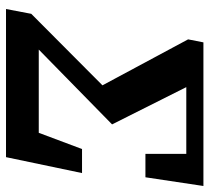

<svg xmlns="http://www.w3.org/2000/svg" viewBox="-49 -648 697 639"><g transform="rotate(90 299.5 -328.5)"><path d="M503 0H10L26 -84L264 -321L111 -606L121 -657H599L570 -464H492V-600H270L394 -353L145 -109H422L476 -253H556Z"/></g></svg>

Font: Source Serif Pro
Style: Bold Italic
Weight: 700
Italic angle: -12°
Designer: Frank Grießhammer
Foundry: Adobe Systems Incorporated
Version: Version 3.001;hotconv 1.0.111;makeotfexe 2.5.65597